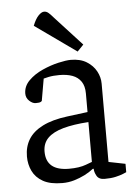

<svg xmlns="http://www.w3.org/2000/svg" viewBox="-52 -754 574 801"><g transform="rotate(-5 235.0 -353.5)"><path d="M177 6Q126 6 96 -11Q66 -28 52.5 -56Q39 -84 39 -117Q39 -158 58 -189Q77 -220 117.5 -240.5Q158 -261 221 -269L307 -280V-358Q307 -389 294 -408Q281 -427 258 -435.5Q235 -444 203 -444Q177 -444 158 -440Q139 -436 137 -435L121 -343Q121 -342 116 -339Q111 -336 95 -336Q82 -336 68.5 -348.5Q55 -361 55 -379Q55 -410 78.5 -433.5Q102 -457 136.5 -472.5Q171 -488 204 -495.5Q237 -503 256 -503Q296 -503 322.5 -486.5Q349 -470 362.5 -445Q376 -420 376 -393V-65L446 -51V-16Q444 -15 432 -10Q420 -5 400.5 -0.5Q381 4 354 4Q330 4 321 -12Q312 -28 312 -42H308Q292 -29 271 -18.5Q250 -8 226.5 -1Q203 6 177 6ZM210 -51Q253 -51 281 -61.5Q309 -72 307 -71V-238Q244 -234 201 -222Q158 -210 136 -188Q114 -166 114 -131Q114 -51 210 -51ZM288 -535 115 -658Q126 -686 139 -699.5Q152 -713 163 -713Q173 -713 181.5 -705.5Q190 -698 202 -684L314 -562Z"/></g></svg>

Font: Faustina Light
Style: Regular
Weight: 300
Designer: Alfonso Garcia
Foundry: http://www.omnibus-type.com
Version: Version 1.200